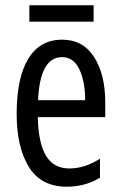

<svg xmlns="http://www.w3.org/2000/svg" viewBox="-20 -696 458 726"><path d="M378 -309V-253H123Q125 -155 154 -107Q183 -59 242 -59Q301 -59 358 -96V-24Q302 10 233 10Q135 10 89 -65Q43 -140 43 -265Q43 -402 87 -474Q131 -546 215 -546Q294 -546 336 -480Q378 -414 378 -309ZM124 -317H302Q302 -388 280 -434Q258 -480 215 -480Q131 -480 124 -317ZM334 -614H91V-676H334Z"/></svg>

Font: Noto Sans UI Cond
Style: Regular
Weight: 400
Width: 3
Designer: Monotype Design Team
Foundry: Monotype Imaging Inc.
Version: Version 1.001